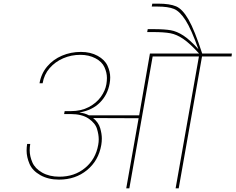

<svg xmlns="http://www.w3.org/2000/svg" viewBox="-20 -1034 1293 1054"><path d="M1253 -740 1251 -724H1089L961 0H944L1072 -724H818L690 0H673L741 -385L491 -386Q521 -362 530 -330.5Q539 -299 539 -274Q539 -256 536 -238Q521 -152 457.5 -100Q394 -48 304 -48Q245 -48 201.5 -72.5Q158 -97 142 -134.5Q126 -172 126 -207Q126 -225 129 -244H146Q143 -226 143 -209Q143 -177 157.5 -143Q172 -109 211.5 -86.5Q251 -64 306 -64Q389 -64 447 -112Q505 -160 519 -238Q522 -254 522 -269Q522 -295 512.5 -326.5Q503 -358 466.5 -383Q430 -408 366 -408H332L335 -424H369Q425 -424 467 -446Q509 -468 533.5 -502Q558 -536 564 -572Q567 -590 567 -606Q567 -635 553.5 -665Q540 -695 504 -714Q468 -733 421 -733Q371 -733 327 -714Q283 -695 252.5 -660Q222 -625 214 -577H197Q206 -630 239 -669Q272 -708 320.5 -728.5Q369 -749 424 -749Q477 -749 516 -727.5Q555 -706 570 -673.5Q585 -641 585 -609Q585 -593 582 -576Q571 -514 529 -471.5Q487 -429 418 -417L417 -416Q446 -413 468 -401H744L803 -740H1073Q1023 -795 986.5 -820Q950 -845 915 -851.5Q880 -858 820 -858H788L791 -874H823Q883 -874 917 -868Q951 -862 986.5 -839Q1022 -816 1069 -764Q1030 -874 998.5 -923Q967 -972 935 -985Q903 -998 845 -998H813L816 -1014H848Q912 -1014 947 -999Q982 -984 1015 -926.5Q1048 -869 1090 -740Z"/></svg>

Font: Fz Poppins Thin
Style: Italic
Weight: 100
Italic angle: -10°
Designer: Ninad Kale (Devanagari), Jonny Pinhorn (Latin)
Foundry: Indian Type Foundry
Version: Vit hóa bi Vntype.Com & FontZin.Com